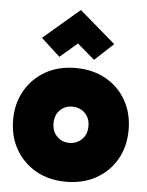

<svg xmlns="http://www.w3.org/2000/svg" viewBox="-55 -812 666 871"><g transform="rotate(5 278.5 -377.0)"><path d="M278 14Q200 14 141 -19.5Q82 -53 48.5 -111.5Q15 -170 15 -245Q15 -320 48.5 -378.5Q82 -437 141 -470.5Q200 -504 278 -504Q356 -504 415.5 -470.5Q475 -437 508 -378.5Q541 -320 541 -245Q541 -170 508 -111.5Q475 -53 415.5 -19.5Q356 14 278 14ZM278 -163Q312 -163 335 -186Q358 -209 358 -246Q358 -283 335 -305.5Q312 -328 278 -328Q244 -328 221.5 -305.5Q199 -283 199 -246Q199 -209 221.5 -186Q244 -163 278 -163ZM199 -548 113 -627 278 -768 442 -627 357 -548 246 -643H310Z"/></g></svg>

Font: Gabarito Black
Style: Regular
Weight: 900
Designer: Leandro Assis / Alvaro Franca / Felipe Casaprima
Foundry: Naipe Foundry
Version: Version 1.000